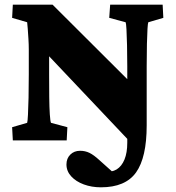

<svg xmlns="http://www.w3.org/2000/svg" viewBox="-20 -593 742 811"><path d="M406.2 198.2Q367.2 198.2 334 186Q300.8 173.8 280.8 151.9Q260.7 129.9 260.7 101.6Q260.7 76.2 276.9 60.1Q293 43.9 318.4 43.9Q339.8 43.9 357.9 52.7Q376 61.5 399.4 83L483.4 158.2L420.9 130.9Q451.2 135.7 472.7 122.6Q494.1 109.4 505.9 80.6Q517.6 51.8 517.6 9.8V-86.9L529.3 5.9L115.2 -431.6H187.5V-279.3Q187.5 -226.6 188 -182.6Q188.5 -138.7 190.4 -109.9Q192.4 -81.1 195.3 -74.2L264.6 -55.7L261.7 0H34.2L31.2 -55.7L94.7 -74.2Q96.7 -80.1 98.1 -107.9Q99.6 -135.7 100.6 -180.2Q101.6 -224.6 101.6 -279.3V-384.8Q101.6 -405.3 100.1 -428.7Q98.6 -452.1 97.2 -471.7Q95.7 -491.2 94.7 -499L31.2 -517.6L34.2 -573.2H202.1L571.3 -205.1H517.6V-312.5Q517.6 -361.3 516.6 -401.9Q515.6 -442.4 514.2 -468.8Q512.7 -495.1 510.7 -499L441.4 -517.6L445.3 -573.2H667L669.9 -517.6L606.4 -499Q604.5 -495.1 603 -471.2Q601.6 -447.3 600.6 -407.2Q599.6 -367.2 599.6 -312.5V-63.5Q599.6 72.3 554.7 135.3Q509.8 198.2 406.2 198.2Z"/></svg>

Font: Crimson Pro Black
Style: Regular
Weight: 900
Designer: Jacques Le Bailly
Foundry: Baron von Fonthausen
Version: Version 1.003